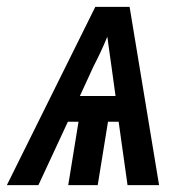

<svg xmlns="http://www.w3.org/2000/svg" viewBox="-48 -540 568 560"><path d="M-28 0 230 -520H330L416 0H324L298 -185H267L237 0H151L181 -185H150L64 0ZM185 -260H289L277 -347Q274 -368 271 -389.5Q268 -411 265 -433Q256 -411 246 -389.5Q236 -368 225 -347Z"/></svg>

Font: Iosevka Semibold
Style: Italic
Weight: 600
Italic angle: -9°
Monospace: yes
Designer: Belleve Invis
Foundry: Belleve Invis
Version: Version 32.5.0; ttfautohint (v1.8.4)